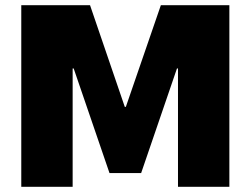

<svg xmlns="http://www.w3.org/2000/svg" viewBox="-20 -720 967 740"><path d="M62 -700H327L461 -308H465L600 -700H864V0H666V-456H662L524 -53H402L264 -456H260V0H62Z"/></svg>

Font: Pathway Extreme 8pt Thin 12pt ExtraBold
Style: Regular
Weight: 800
Version: Version 1.001;gftools[0.9.26]